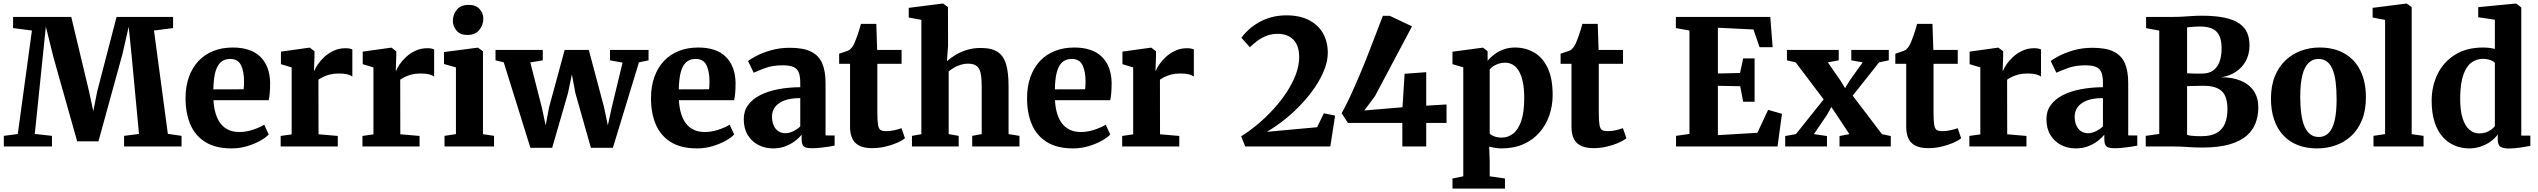

<svg xmlns="http://www.w3.org/2000/svg" viewBox="-20 -840 14554 1101"><path d="M82 -71.5 163 -665 55 -679V-743H388.5L490.5 -316.5L515 -202.5L537.5 -316.5L648.5 -743H972.5V-679L863 -665L942.5 -72.5L1021 -61V0H691.5V-61L777 -72L736 -508.5L718 -687L682 -529L544.5 -29.5H422.5L286.5 -511.5L243 -687.5L224.5 -508.5L179.5 -72L278 -61V0H2V-61Z M1308.5 11Q1215.5 11 1157 -25.8Q1098.5 -62.5 1071.2 -127.2Q1044 -192 1044 -276.5Q1044 -345 1063.5 -399Q1083 -453 1118.8 -490.8Q1154.5 -528.5 1204.2 -548Q1254 -567.5 1315 -567.5Q1418.5 -567.5 1472.8 -514.5Q1527 -461.5 1529 -366Q1529 -333 1527 -308.5Q1525 -284 1521 -265.5H1204Q1206.5 -221.5 1217 -187.5Q1227.5 -153.5 1246 -130.2Q1264.5 -107 1291 -95Q1317.5 -83 1352 -83Q1392 -83 1432.5 -96.8Q1473 -110.5 1495 -125L1521 -69Q1506 -52 1473.2 -33.5Q1440.5 -15 1397.5 -2Q1354.5 11 1308.5 11ZM1203.5 -327.5 1377 -328Q1378 -338.5 1378.8 -349.5Q1379.5 -360.5 1379.5 -371Q1379.5 -431 1362 -466.5Q1344.5 -502 1300 -502Q1279.5 -502 1262.5 -494.2Q1245.5 -486.5 1232.5 -467.5Q1219.5 -448.5 1212 -414.5Q1204.5 -380.5 1203.5 -327.5Z M1589.5 0V-60.5L1652.5 -69.5V-453.5L1591 -472V-544L1752.5 -566.5H1756.5L1783.5 -546V-522.5L1780.5 -435L1783.5 -435.5Q1788 -449.5 1802.5 -470.8Q1817 -492 1840 -513.5Q1863 -535 1893.8 -549.2Q1924.5 -563.5 1961 -563.5Q1975 -563.5 1984.8 -561.5Q1994.5 -559.5 2000.5 -557V-401Q1990 -409 1971.8 -413.8Q1953.5 -418.5 1922.5 -418.5Q1894.5 -418.5 1871.8 -412.8Q1849 -407 1832.8 -398.8Q1816.5 -390.5 1806 -383L1806.5 -70L1917 -60.5V0Z M2058.5 0V-60.5L2121.5 -69.5V-453.5L2060 -472V-544L2221.5 -566.5H2225.5L2252.5 -546V-522.5L2249.5 -435L2252.5 -435.5Q2257 -449.5 2271.5 -470.8Q2286 -492 2309 -513.5Q2332 -535 2362.8 -549.2Q2393.5 -563.5 2430 -563.5Q2444 -563.5 2453.8 -561.5Q2463.5 -559.5 2469.5 -557V-401Q2459 -409 2440.8 -413.8Q2422.5 -418.5 2391.5 -418.5Q2363.5 -418.5 2340.8 -412.8Q2318 -407 2301.8 -398.8Q2285.5 -390.5 2275 -383L2275.5 -70L2386 -60.5V0Z M2529 0V-61L2594.5 -71V-453.5L2526 -473V-541.5L2718 -566.5H2721L2749.5 -546V-70.5L2813 -61V0ZM2659 -639.5Q2619 -639.5 2598 -664.5Q2577 -689.5 2577 -720Q2577 -757.5 2600 -784.8Q2623 -812 2668 -812H2669Q2709 -812 2730.2 -788Q2751.5 -764 2751.5 -733.5Q2751.5 -696 2728.2 -667.8Q2705 -639.5 2660 -639.5Z M2821.5 -494V-553.5H3092.5V-494L3021 -482L3087 -224L3109 -121L3128.5 -224.5L3218 -553.5H3356.5L3444 -224.5L3465.5 -121L3488 -224L3550 -481L3478 -494V-553.5H3699V-494L3644 -482.5L3494.5 7.5H3368.5L3279.5 -306L3259.5 -413.5L3237 -306L3146.5 7.5H3021.5L2868.5 -483Z M3977.5 11Q3884.5 11 3826 -25.8Q3767.5 -62.5 3740.2 -127.2Q3713 -192 3713 -276.5Q3713 -345 3732.5 -399Q3752 -453 3787.8 -490.8Q3823.5 -528.5 3873.2 -548Q3923 -567.5 3984 -567.5Q4087.5 -567.5 4141.8 -514.5Q4196 -461.5 4198 -366Q4198 -333 4196 -308.5Q4194 -284 4190 -265.5H3873Q3875.5 -221.5 3886 -187.5Q3896.5 -153.5 3915 -130.2Q3933.5 -107 3960 -95Q3986.5 -83 4021 -83Q4061 -83 4101.5 -96.8Q4142 -110.5 4164 -125L4190 -69Q4175 -52 4142.2 -33.5Q4109.5 -15 4066.5 -2Q4023.5 11 3977.5 11ZM3872.5 -327.5 4046 -328Q4047 -338.5 4047.8 -349.5Q4048.5 -360.5 4048.5 -371Q4048.5 -431 4031 -466.5Q4013.5 -502 3969 -502Q3948.5 -502 3931.5 -494.2Q3914.5 -486.5 3901.5 -467.5Q3888.5 -448.5 3881 -414.5Q3873.5 -380.5 3872.5 -327.5Z M4412.5 11Q4367.5 11 4329.2 -8.5Q4291 -28 4268 -65.5Q4245 -103 4245 -157Q4245 -203.5 4270 -237.8Q4295 -272 4339.2 -294.5Q4383.5 -317 4442.2 -328.2Q4501 -339.5 4569 -340V-364Q4569 -400 4561.2 -422.2Q4553.5 -444.5 4531.8 -455Q4510 -465.5 4468 -465.5Q4411 -465.5 4368.2 -449.8Q4325.5 -434 4302 -423L4269.5 -490Q4282 -500.5 4316.2 -518.8Q4350.5 -537 4400.5 -551.5Q4450.5 -566 4509 -566Q4586.5 -566 4631.2 -543.8Q4676 -521.5 4695 -476.8Q4714 -432 4714 -363.5V-63.5L4766 -63V-5Q4755 -2.5 4732.5 1Q4710 4.5 4684.5 7.2Q4659 10 4638 10Q4601.5 10 4589.2 -0.5Q4577 -11 4577 -42V-67.5Q4564.5 -52 4541.5 -33.5Q4518.5 -15 4486 -2Q4453.5 11 4412.5 11ZM4485 -76Q4504.5 -76 4528.2 -87.2Q4552 -98.5 4569 -115V-277.5Q4511 -277.5 4475.2 -262.8Q4439.5 -248 4423.2 -224.5Q4407 -201 4407 -172.5Q4407 -141.5 4416.8 -120Q4426.5 -98.5 4444 -87.2Q4461.5 -76 4485 -76Z M4980.5 9.5Q4916.5 9.5 4885.5 -20.2Q4854.5 -50 4854.5 -113.5V-474H4792V-532Q4804 -536.5 4816.2 -540.2Q4828.5 -544 4838.8 -547.8Q4849 -551.5 4856 -557.5Q4862.5 -564 4867.5 -571Q4872.5 -578 4877 -586.8Q4881.5 -595.5 4885.5 -607Q4891 -620 4896.5 -636.2Q4902 -652.5 4907.5 -670Q4913 -687.5 4917 -703H5005L5010 -553.5H5150V-474H5011V-200Q5011 -148 5015 -124.2Q5019 -100.5 5030 -94.2Q5041 -88 5062.5 -88Q5085.5 -88 5109.8 -93.5Q5134 -99 5149.5 -105L5169.5 -47Q5152 -33 5122.2 -20.2Q5092.5 -7.5 5056 1Q5019.5 9.5 4980.5 9.5Z M5263.5 -70.5V-726L5191 -739.5V-795L5384.5 -819.5H5388L5416 -799.5L5416.5 -576.5L5410 -489Q5426.5 -504.5 5455.2 -522.5Q5484 -540.5 5521.8 -552.8Q5559.5 -565 5603.5 -565Q5667 -565 5701.5 -541.8Q5736 -518.5 5749.8 -470Q5763.5 -421.5 5763.5 -346V-71L5826 -61V0H5555V-61L5609.5 -71V-345.5Q5609.5 -391 5603.5 -419.5Q5597.5 -448 5580.5 -461.5Q5563.5 -475 5530 -475Q5509 -475 5488.5 -468.5Q5468 -462 5450.5 -451.8Q5433 -441.5 5420 -430.5V-71L5477.5 -61V0H5209.5V-61Z M6134 11Q6041 11 5982.5 -25.8Q5924 -62.5 5896.8 -127.2Q5869.5 -192 5869.5 -276.5Q5869.5 -345 5889 -399Q5908.5 -453 5944.2 -490.8Q5980 -528.5 6029.8 -548Q6079.5 -567.5 6140.5 -567.5Q6244 -567.5 6298.2 -514.5Q6352.5 -461.5 6354.5 -366Q6354.5 -333 6352.5 -308.5Q6350.5 -284 6346.5 -265.5H6029.5Q6032 -221.5 6042.5 -187.5Q6053 -153.5 6071.5 -130.2Q6090 -107 6116.5 -95Q6143 -83 6177.5 -83Q6217.5 -83 6258 -96.8Q6298.5 -110.5 6320.5 -125L6346.5 -69Q6331.5 -52 6298.8 -33.5Q6266 -15 6223 -2Q6180 11 6134 11ZM6029 -327.5 6202.5 -328Q6203.5 -338.5 6204.2 -349.5Q6205 -360.5 6205 -371Q6205 -431 6187.5 -466.5Q6170 -502 6125.5 -502Q6105 -502 6088 -494.2Q6071 -486.5 6058 -467.5Q6045 -448.5 6037.5 -414.5Q6030 -380.5 6029 -327.5Z M6415 0V-60.5L6478 -69.5V-453.5L6416.5 -472V-544L6578 -566.5H6582L6609 -546V-522.5L6606 -435L6609 -435.5Q6613.5 -449.5 6628 -470.8Q6642.5 -492 6665.5 -513.5Q6688.5 -535 6719.2 -549.2Q6750 -563.5 6786.5 -563.5Q6800.5 -563.5 6810.2 -561.5Q6820 -559.5 6826 -557V-401Q6815.5 -409 6797.2 -413.8Q6779 -418.5 6748 -418.5Q6720 -418.5 6697.2 -412.8Q6674.5 -407 6658.2 -398.8Q6642 -390.5 6631.5 -383L6632 -70L6742.5 -60.5V0Z M7097.5 -58.5Q7146.5 -89 7194.5 -129.5Q7242.5 -170 7285 -217Q7327.5 -264 7360.2 -314.5Q7393 -365 7411.5 -415.2Q7430 -465.5 7430 -512.5Q7430 -558.5 7414.5 -587.8Q7399 -617 7371.5 -631.5Q7344 -646 7308.5 -646Q7269.5 -646 7239.5 -633.5Q7209.5 -621 7186.8 -603.2Q7164 -585.5 7147.5 -569L7098.5 -623.5Q7115 -646.5 7139.5 -669Q7164 -691.5 7196.5 -710.5Q7229 -729.5 7269.2 -740.8Q7309.5 -752 7357 -752Q7432.5 -752 7485.5 -725Q7538.5 -698 7566.2 -649.8Q7594 -601.5 7594 -537Q7594 -492 7575 -442.5Q7556 -393 7522.5 -342.8Q7489 -292.5 7444.5 -245Q7400 -197.5 7348.8 -156.2Q7297.5 -115 7244.5 -84L7533 -110.5L7571.5 -190.5L7636 -177L7608.5 0H7120.5Z M8021.5 0V-135H7709.5L7673.5 -191Q7698 -234 7723.2 -288.8Q7748.5 -343.5 7774.2 -404Q7800 -464.5 7824 -526.2Q7848 -588 7870 -645.2Q7892 -702.5 7910 -749.5H7948.5L8077 -689L7864.5 -288.5L7803.5 -206.5L8022.5 -225L8034.5 -417L8158.5 -426V-234L8275 -241V-135H8158.5V0Z M8309 241.5V183.5L8371 171V-454L8309 -472V-543.5L8481.5 -566.5H8484.5L8510.5 -546V-491Q8524 -509 8547 -526.8Q8570 -544.5 8600.8 -556Q8631.5 -567.5 8667.5 -567.5Q8726.5 -567.5 8775.8 -539.8Q8825 -512 8854.2 -452Q8883.5 -392 8883.5 -295.5Q8883.5 -234 8864.5 -178.8Q8845.5 -123.5 8808 -80.5Q8770.5 -37.5 8715.8 -13.2Q8661 11 8589 11Q8570.5 11 8550.8 7.5Q8531 4 8519.5 0.5L8522.5 81V171L8610 183.5V241.5ZM8591.5 -51Q8627 -51 8656.2 -73.2Q8685.5 -95.5 8703 -145.2Q8720.5 -195 8720.5 -278.5Q8720.5 -332.5 8712.2 -370.8Q8704 -409 8689.2 -433.5Q8674.5 -458 8654.5 -469.2Q8634.5 -480.5 8611 -480.5Q8591 -480.5 8573.5 -474.8Q8556 -469 8542.8 -460Q8529.5 -451 8522.5 -442V-74.5Q8529.5 -65.5 8548.2 -58.2Q8567 -51 8591.5 -51Z M9117.5 9.5Q9053.5 9.5 9022.5 -20.2Q8991.5 -50 8991.5 -113.5V-474H8929V-532Q8941 -536.5 8953.2 -540.2Q8965.5 -544 8975.8 -547.8Q8986 -551.5 8993 -557.5Q8999.5 -564 9004.5 -571Q9009.5 -578 9014 -586.8Q9018.5 -595.5 9022.5 -607Q9028 -620 9033.5 -636.2Q9039 -652.5 9044.5 -670Q9050 -687.5 9054 -703H9142L9147 -553.5H9287V-474H9148V-200Q9148 -148 9152 -124.2Q9156 -100.5 9167 -94.2Q9178 -88 9199.5 -88Q9222.5 -88 9246.8 -93.5Q9271 -99 9286.5 -105L9306.5 -47Q9289 -33 9259.2 -20.2Q9229.5 -7.5 9193 1Q9156.5 9.5 9117.5 9.5Z M9668 -72V-665L9590 -679V-743H10131.5L10145 -569.5H10070L10035 -671L9831 -681V-418.5L9958 -421.5L9976 -505H10041.5V-256.5H9976L9959 -345.5L9831 -348V-65L10057.5 -78.5L10119 -210L10198.5 -187.5L10173 0H9591V-61Z M10278.5 -71 10437.5 -270 10277 -482.5 10227 -494V-553.5H10524V-494L10461.5 -482.5L10534.5 -377L10560.5 -334.5L10586 -377L10661.5 -482.5L10596 -494V-553.5H10811V-494L10755.5 -482.5L10604 -291.5L10772 -70.5L10822.5 -60V0H10528.5V-60L10585 -71L10511.5 -182L10481.5 -226.5L10457.5 -182.5L10381.5 -71L10456.5 -60V0H10217V-60Z M11037 9.5Q10973 9.5 10942 -20.2Q10911 -50 10911 -113.5V-474H10848.5V-532Q10860.5 -536.5 10872.8 -540.2Q10885 -544 10895.2 -547.8Q10905.5 -551.5 10912.5 -557.5Q10919 -564 10924 -571Q10929 -578 10933.5 -586.8Q10938 -595.5 10942 -607Q10947.5 -620 10953 -636.2Q10958.5 -652.5 10964 -670Q10969.5 -687.5 10973.5 -703H11061.5L11066.5 -553.5H11206.5V-474H11067.5V-200Q11067.5 -148 11071.5 -124.2Q11075.5 -100.5 11086.5 -94.2Q11097.5 -88 11119 -88Q11142 -88 11166.2 -93.5Q11190.5 -99 11206 -105L11226 -47Q11208.5 -33 11178.8 -20.2Q11149 -7.5 11112.5 1Q11076 9.5 11037 9.5Z M11273 0V-60.5L11336 -69.5V-453.5L11274.5 -472V-544L11436 -566.5H11440L11467 -546V-522.5L11464 -435L11467 -435.5Q11471.5 -449.5 11486 -470.8Q11500.5 -492 11523.5 -513.5Q11546.5 -535 11577.2 -549.2Q11608 -563.5 11644.5 -563.5Q11658.5 -563.5 11668.2 -561.5Q11678 -559.5 11684 -557V-401Q11673.5 -409 11655.2 -413.8Q11637 -418.5 11606 -418.5Q11578 -418.5 11555.2 -412.8Q11532.5 -407 11516.2 -398.8Q11500 -390.5 11489.5 -383L11490 -70L11600.5 -60.5V0Z M11882.5 11Q11837.5 11 11799.2 -8.5Q11761 -28 11738 -65.5Q11715 -103 11715 -157Q11715 -203.5 11740 -237.8Q11765 -272 11809.2 -294.5Q11853.5 -317 11912.2 -328.2Q11971 -339.5 12039 -340V-364Q12039 -400 12031.2 -422.2Q12023.5 -444.5 12001.8 -455Q11980 -465.5 11938 -465.5Q11881 -465.5 11838.2 -449.8Q11795.5 -434 11772 -423L11739.5 -490Q11752 -500.5 11786.2 -518.8Q11820.5 -537 11870.5 -551.5Q11920.5 -566 11979 -566Q12056.5 -566 12101.2 -543.8Q12146 -521.5 12165 -476.8Q12184 -432 12184 -363.5V-63.5L12236 -63V-5Q12225 -2.5 12202.5 1Q12180 4.5 12154.5 7.2Q12129 10 12108 10Q12071.5 10 12059.2 -0.5Q12047 -11 12047 -42V-67.5Q12034.5 -52 12011.5 -33.5Q11988.5 -15 11956 -2Q11923.5 11 11882.5 11ZM11955 -76Q11974.5 -76 11998.2 -87.2Q12022 -98.5 12039 -115V-277.5Q11981 -277.5 11945.2 -262.8Q11909.5 -248 11893.2 -224.5Q11877 -201 11877 -172.5Q11877 -141.5 11886.8 -120Q11896.5 -98.5 11914 -87.2Q11931.5 -76 11955 -76Z M12362 -72V-664.5L12286.5 -678.5V-743H12440.5Q12472 -743 12499 -744.8Q12526 -746.5 12551.2 -748.2Q12576.5 -750 12602.5 -750Q12684.5 -750 12738.2 -738.2Q12792 -726.5 12823 -704Q12854 -681.5 12866.8 -650.2Q12879.5 -619 12879.5 -580.5Q12879.5 -529.5 12858.5 -490.8Q12837.5 -452 12800.5 -427.8Q12763.5 -403.5 12716.5 -397Q12782 -397 12829.8 -377Q12877.5 -357 12903.8 -318.5Q12930 -280 12930 -224.5Q12930 -176.5 12914.5 -134.8Q12899 -93 12862.8 -61.5Q12826.5 -30 12764.5 -12Q12702.5 6 12609.5 6Q12573.5 6 12548.5 4.5Q12523.5 3 12499.2 1.5Q12475 0 12442 0H12284.5V-61ZM12521.5 -420Q12529 -419.5 12539.8 -419Q12550.5 -418.5 12562.5 -418.2Q12574.5 -418 12586 -418Q12597.5 -418 12606.5 -418Q12646.5 -418 12671.2 -436Q12696 -454 12707.8 -486.5Q12719.5 -519 12719.5 -563.5Q12719.5 -627.5 12691 -657.8Q12662.5 -688 12594.5 -688Q12585 -688 12570.2 -687.2Q12555.5 -686.5 12542 -685.2Q12528.5 -684 12521.5 -683ZM12521.5 -67Q12530 -63.5 12544 -61.8Q12558 -60 12574.2 -59.5Q12590.5 -59 12604 -59Q12658.5 -59 12691.2 -77.8Q12724 -96.5 12738.5 -131.2Q12753 -166 12753 -214Q12753 -287.5 12720 -317.8Q12687 -348 12617.5 -348Q12606.5 -348 12593 -347.8Q12579.5 -347.5 12565.8 -347.2Q12552 -347 12540.5 -346.8Q12529 -346.5 12521.5 -346Z M13002.5 -274Q13002.5 -348.5 13025.2 -403.5Q13048 -458.5 13087 -495Q13126 -531.5 13176 -549.5Q13226 -567.5 13281.5 -567.5Q13365 -567.5 13424.2 -533.2Q13483.5 -499 13515.2 -435.2Q13547 -371.5 13547 -282.5Q13547 -206.5 13524.2 -151.2Q13501.5 -96 13462.5 -60Q13423.5 -24 13373.2 -6.5Q13323 11 13267.5 11Q13205 11 13156 -8.2Q13107 -27.5 13072.8 -64.5Q13038.5 -101.5 13020.5 -154.5Q13002.5 -207.5 13002.5 -274ZM13277 -54.5Q13311 -54.5 13333.5 -77.5Q13356 -100.5 13367.5 -148.2Q13379 -196 13379 -270.5Q13379 -326.5 13373.5 -369.5Q13368 -412.5 13355.8 -442Q13343.5 -471.5 13323.8 -486.8Q13304 -502 13275 -502Q13241.5 -502 13218 -479Q13194.5 -456 13182.5 -408.5Q13170.5 -361 13170.5 -285.5Q13170.5 -230 13176.5 -186.8Q13182.5 -143.5 13195.2 -114.2Q13208 -85 13228.2 -69.8Q13248.5 -54.5 13277 -54.5Z M13657 -71V-726L13585.5 -739.5V-795L13778.5 -819.5H13781.5L13809.5 -799.5V-70.5L13877.5 -61V0H13590.5V-61Z M14140.5 11Q14096 11 14057 -5Q14018 -21 13988 -54.2Q13958 -87.5 13941 -139.2Q13924 -191 13924 -262.5Q13924 -345.5 13957.8 -414.8Q13991.5 -484 14057.5 -525.8Q14123.5 -567.5 14220 -567.5Q14238.5 -567.5 14255.5 -565.2Q14272.5 -563 14286.5 -559.5V-727L14191 -741V-799L14404.5 -819.5H14409.5L14438 -797.5V-62.5H14490V-3.5Q14468 1 14433 6.2Q14398 11.5 14366 11.5Q14335 11.5 14319 1.8Q14303 -8 14303 -42V-69Q14287 -46.5 14261.5 -28.2Q14236 -10 14204.8 0.5Q14173.5 11 14140.5 11ZM14197.5 -75Q14219 -75 14236.2 -81.2Q14253.5 -87.5 14266.2 -97.2Q14279 -107 14286.5 -117V-479.5Q14279.5 -489 14260 -495.8Q14240.5 -502.5 14217 -502.5Q14181 -502.5 14152 -481.2Q14123 -460 14105.8 -411.2Q14088.5 -362.5 14087.5 -279.5Q14087 -207 14101.5 -161.8Q14116 -116.5 14141 -95.8Q14166 -75 14197.5 -75Z"/></svg>

Font: Merriweather 24pt ExtraBold
Style: Regular
Weight: 800
Version: Version 2.100